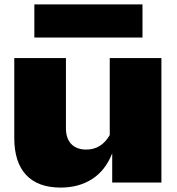

<svg xmlns="http://www.w3.org/2000/svg" viewBox="-20 -830 804 873"><path d="M713.9 -565.9V0H490.2V-132.8Q459 -54.2 398.4 -15.6Q337.9 22.9 255.9 22.9Q152.8 22.9 98.9 -34.4Q44.9 -91.8 44.9 -203.1V-565.9H279.8V-247.1Q279.8 -200.2 304.2 -175Q328.6 -149.9 372.1 -149.9Q440.9 -149.9 479 -215.8V-565.9ZM136.2 -810.1H627.9V-659.2H136.2Z"/></svg>

Font: Mattone
Style: Bold
Weight: 700
Width: 6
Designer: Nunzio Mazzaferro
Foundry: Collletttivo
Version: Version 2.000;Glyphs 3.2 (3217)